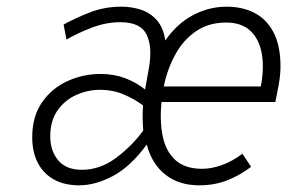

<svg xmlns="http://www.w3.org/2000/svg" viewBox="-20 -543 864 575"><path d="M217.5 12Q172 12 140.8 -5.8Q109.5 -23.5 93 -55.8Q76.5 -88 76.5 -132Q76.5 -194.5 106 -236.8Q135.5 -279 182.2 -300.2Q229 -321.5 281.5 -321.5Q321.5 -321.5 355 -308.8Q388.5 -296 414.5 -275L426 -339.5Q437 -401.5 419.2 -439Q401.5 -476.5 340.5 -476.5Q297.5 -476.5 254.5 -460Q211.5 -443.5 179 -424.5L170.5 -469.5Q203 -487.5 247.5 -505.2Q292 -523 344 -523Q374.5 -523 402.5 -513.8Q430.5 -504.5 450 -482.2Q469.5 -460 475 -421.5Q509.5 -472 557.8 -497.5Q606 -523 658.5 -523Q706.5 -523 742.8 -504Q779 -485 799.5 -445.5Q820 -406 820 -344Q820 -320 815.5 -294.2Q811 -268.5 804.5 -237.5H463.5Q458 -179.5 467.5 -134.2Q477 -89 505.8 -63.2Q534.5 -37.5 585.5 -37.5Q614 -37.5 645 -48.8Q676 -60 706 -82.5L732 -43.5Q701 -19.5 662.5 -3.8Q624 12 576.5 12Q516 12 475.5 -19.8Q435 -51.5 419.5 -110Q370 -43 317.5 -15.5Q265 12 217.5 12ZM225 -34.5Q279.5 -34.5 327 -69.8Q374.5 -105 409 -152Q407.5 -166.5 407.2 -189.5Q407 -212.5 408.5 -227Q385.5 -245 352.2 -259.5Q319 -274 279 -274Q243.5 -274 209.2 -259Q175 -244 152.8 -213Q130.5 -182 130.5 -134.5Q130.5 -91.5 154.2 -63Q178 -34.5 225 -34.5ZM470.5 -284H761Q771.5 -337.5 764.2 -381Q757 -424.5 730.5 -450Q704 -475.5 657.5 -475.5Q605 -475.5 567 -449.5Q529 -423.5 505 -379.8Q481 -336 470.5 -284Z"/></svg>

Font: Overpass ExtraLight
Style: Italic
Weight: 250
Italic angle: -10°
Designer: Delve Withrington, Dave Bailey, Thomas Jockin
Foundry: Delve Fonts LLC
Version: Version 4.000